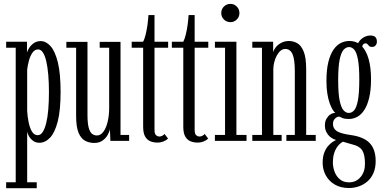

<svg xmlns="http://www.w3.org/2000/svg" viewBox="-20 -744 2026 1014"><path d="M12.5 250V218.5H63V-492H12.5V-523.5H122.5V-467Q125.5 -477 134.2 -491Q143 -505 158.2 -516Q173.5 -527 195 -527Q223 -527 247 -500.2Q271 -473.5 285.5 -414.8Q300 -356 300 -259Q300 -161 284.8 -102Q269.5 -43 244 -16.5Q218.5 10 188 10Q168 10 154 -0.8Q140 -11.5 132.5 -25.5Q125 -39.5 123.5 -49V218.5H174V250ZM179.5 -30Q194.5 -30 205.5 -46.8Q216.5 -63.5 224 -93.8Q231.5 -124 235 -165.8Q238.5 -207.5 238.5 -257.5Q238.5 -307 235 -348.2Q231.5 -389.5 224.5 -419.8Q217.5 -450 206.8 -466.5Q196 -483 181.5 -483Q163 -483 151 -465.2Q139 -447.5 132.5 -422.8Q126 -398 123.5 -376.5V-159.5Q125 -130 130.8 -100.2Q136.5 -70.5 148.2 -50.2Q160 -30 179.5 -30Z M477.5 11Q452.5 11 430.5 0Q408.5 -11 395.2 -42Q382 -73 382 -132.5V-492H330.5V-523H442V-138.5Q442 -93 448.5 -69.5Q455 -46 466.2 -37.2Q477.5 -28.5 491.5 -28.5Q512 -28.5 526.8 -49.2Q541.5 -70 549 -103Q556.5 -136 556.5 -172.5V-492H506.5V-523H616.5V-31.5H662V0H563L560.5 -62Q558 -47.5 548.2 -30.5Q538.5 -13.5 521 -1.2Q503.5 11 477.5 11Z M810 9Q792 9 775 2.5Q758 -4 747 -22Q736 -40 736 -75V-492H675.5V-523.5H736Q743.5 -538 749.2 -561.5Q755 -585 758.8 -612.2Q762.5 -639.5 764 -664.5H796V-523.5H868V-492H796V-58Q796 -36.5 804.2 -29.8Q812.5 -23 821 -23Q831 -23 838.2 -27.5Q845.5 -32 849 -36.5L867.5 -12Q859 -3.5 844 2.8Q829 9 810 9Z M1022 9Q1004 9 987 2.5Q970 -4 959 -22Q948 -40 948 -75V-492H887.5V-523.5H948Q955.5 -538 961.2 -561.5Q967 -585 970.8 -612.2Q974.5 -639.5 976 -664.5H1008V-523.5H1080V-492H1008V-58Q1008 -36.5 1016.2 -29.8Q1024.5 -23 1033 -23Q1043 -23 1050.2 -27.5Q1057.5 -32 1061 -36.5L1079.5 -12Q1071 -3.5 1056 2.8Q1041 9 1022 9Z M1115 0V-31.5H1168.5V-492H1115V-523.5H1228.5V-31.5H1282V0ZM1197.5 -627Q1176.5 -627 1162.5 -641Q1148.5 -655 1148.5 -675Q1148.5 -695.5 1162.5 -709.5Q1176.5 -723.5 1197.5 -723.5Q1216.5 -723.5 1230.5 -709.5Q1244.5 -695.5 1244.5 -675Q1244.5 -655 1230.5 -641Q1216.5 -627 1197.5 -627Z M1312.5 0V-31.5H1363.5V-492H1312.5V-523.5H1422.5V-468Q1425.5 -480.5 1436.5 -494.5Q1447.5 -508.5 1465.8 -518Q1484 -527.5 1506.5 -527.5Q1528 -527.5 1548.8 -516.5Q1569.5 -505.5 1583.2 -473.5Q1597 -441.5 1597 -377.5V-31.5H1647.5V0H1492.5V-31.5H1537V-367.5Q1537 -431 1524.8 -458.2Q1512.5 -485.5 1486.5 -485.5Q1473 -485.5 1461.5 -475.8Q1450 -466 1441.5 -450Q1433 -434 1428.2 -415Q1423.5 -396 1423.5 -378V-31.5H1467.5V0Z M1823 249Q1779.5 249 1748.2 230.8Q1717 212.5 1700.5 182Q1684 151.5 1684 116Q1684 85 1692 63.5Q1700 42 1712 28Q1724 14 1735.8 6.2Q1747.5 -1.5 1755 -4.5Q1750.5 -5.5 1741 -10Q1731.5 -14.5 1721.2 -23.2Q1711 -32 1703.5 -46.8Q1696 -61.5 1696 -82.5Q1696 -102.5 1704 -116.5Q1712 -130.5 1722.8 -138.2Q1733.5 -146 1743 -147Q1744.5 -147 1747.2 -147.5Q1750 -148 1751 -147.5Q1744.5 -152.5 1736.5 -165.5Q1728.5 -178.5 1721 -199.2Q1713.5 -220 1708.8 -249.2Q1704 -278.5 1704 -316Q1704 -375.5 1714 -416Q1724 -456.5 1741 -481.2Q1758 -506 1779.5 -516.8Q1801 -527.5 1824.5 -527.5Q1863.5 -527.5 1888.8 -502.5Q1914 -477.5 1926.8 -432.2Q1939.5 -387 1939.5 -325.5Q1939.5 -269 1930 -228.8Q1920.5 -188.5 1904.2 -163.5Q1888 -138.5 1866.8 -127Q1845.5 -115.5 1822 -115.5Q1800 -115.5 1787.8 -121Q1775.5 -126.5 1773.5 -127.5Q1773 -128 1772.2 -128Q1771.5 -128 1770 -128Q1760 -128 1749.2 -117.5Q1738.5 -107 1738.5 -89.5Q1738.5 -65.5 1758.2 -52Q1778 -38.5 1831.5 -31Q1899.5 -22 1931.8 11Q1964 44 1964 107Q1964 143.5 1952 170.5Q1940 197.5 1919.8 214.8Q1899.5 232 1874.5 240.5Q1849.5 249 1823 249ZM1823 219Q1861 219 1884.2 191.2Q1907.5 163.5 1907.5 121.5Q1907.5 72.5 1893 50Q1878.5 27.5 1842 19Q1831.5 16 1821.5 13.2Q1811.5 10.5 1803.5 8Q1795.5 5.5 1791 4.5Q1773.5 14 1761.8 30.5Q1750 47 1744 67.8Q1738 88.5 1738 112.5Q1738 139 1747.2 163.5Q1756.5 188 1775.5 203.5Q1794.5 219 1823 219ZM1822 -147.5Q1837.5 -147.5 1850 -161Q1862.5 -174.5 1870 -212.8Q1877.5 -251 1877.5 -323.5Q1877.5 -394 1870.2 -431Q1863 -468 1850.8 -481.8Q1838.5 -495.5 1823.5 -495.5Q1808.5 -495.5 1795.2 -481.8Q1782 -468 1774 -430.2Q1766 -392.5 1766 -320.5Q1766 -249 1774 -211.8Q1782 -174.5 1794.8 -161Q1807.5 -147.5 1822 -147.5ZM1865.5 -495.5Q1869.5 -523.5 1890.8 -540Q1912 -556.5 1935 -556.5Q1954.5 -556.5 1962.5 -548Q1970.5 -539.5 1970.5 -524.5Q1970.5 -512 1963.5 -504Q1956.5 -496 1944.5 -496Q1934.5 -496 1929.8 -500.8Q1925 -505.5 1921.2 -510.2Q1917.5 -515 1909.5 -515Q1903 -515 1898 -509.5Q1893 -504 1893 -494Z"/></svg>

Font: Imbue Light
Style: Regular
Weight: 300
Designer: Tyler Finck
Foundry: Etcetera Type Company
Version: Version 1.102